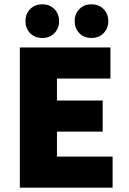

<svg xmlns="http://www.w3.org/2000/svg" viewBox="-20 -870 596 890"><path d="M176 -694Q141 -694 119.5 -716.5Q98 -739 98 -772Q98 -805 119.5 -827.5Q141 -850 176 -850Q211 -850 232.5 -827.5Q254 -805 254 -772Q254 -739 232.5 -716.5Q211 -694 176 -694ZM404 -694Q369 -694 347.5 -716.5Q326 -739 326 -772Q326 -805 347.5 -827.5Q369 -850 404 -850Q439 -850 460.5 -827.5Q482 -805 482 -772Q482 -739 460.5 -716.5Q439 -694 404 -694ZM72 0V-650H492V-506H244V-404H456V-260H244V-144H502V0Z"/></svg>

Font: TypoPRO Source Sans Pro
Style: Regular
Weight: 900
Designer: Paul D. Hunt
Foundry: Adobe Systems Incorporated
Version: Version 2.020;PS 2.000;hotconv 1.0.86;makeotf.lib2.5.63406